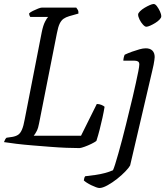

<svg xmlns="http://www.w3.org/2000/svg" viewBox="-28 -742 840 962"><path d="M371 0Q343 0 304.5 -1.5Q266 -3 222 -6.5Q178 -10 134.5 -13.5Q91 -17 54 -21.5Q17 -26 -8 -30Q-5 -38 -2 -43.5Q1 -49 5 -52L33 -56Q51 -59 62.5 -66.5Q74 -74 82 -92.5Q90 -111 96 -145L181 -580Q188 -615 198 -634Q208 -653 213 -657H124Q121 -661 119.5 -665.5Q118 -670 118 -675Q124 -681 137 -687.5Q150 -694 163 -699Q176 -704 182 -704H354Q357 -700 361.5 -693Q366 -686 365 -674L319 -661Q302 -656 290.5 -648Q279 -640 271 -623.5Q263 -607 257 -575L168 -125Q164 -101 156 -85.5Q148 -70 141 -62H378L457 -221Q469 -221 480 -216.5Q491 -212 496 -207Q492 -182 485.5 -152.5Q479 -123 471.5 -93.5Q464 -64 455 -36Q446 -29 429.5 -21Q413 -13 396.5 -7Q380 -1 371 0ZM470 200Q464 200 453 196Q442 192 429.5 186Q417 180 407 173.5Q397 167 392 162Q393 154 394.5 149.5Q396 145 399 141Q426 138 450.5 134.5Q475 131 497.5 125Q520 119 538 111Q542 103 549 81Q556 59 565 27Q574 -5 584 -42.5Q594 -80 603.5 -119Q613 -158 622 -195Q629 -222 637 -256.5Q645 -291 652.5 -325Q660 -359 665 -384.5Q670 -410 670 -419Q670 -430 663.5 -434Q657 -438 645 -438H590Q590 -444 592 -453.5Q594 -463 597 -468Q614 -476 633.5 -483Q653 -490 671 -495Q689 -500 702 -500Q724 -500 735.5 -488.5Q747 -477 747 -456Q747 -451 745.5 -441Q744 -431 741.5 -417Q739 -403 735 -388L624 87Q619 97 601 116Q583 135 559 154Q535 173 510.5 186.5Q486 200 470 200ZM705 -608Q698 -608 688 -619Q678 -630 671 -644.5Q664 -659 664 -669Q664 -676 673.5 -685.5Q683 -695 696.5 -703Q710 -711 722.5 -716.5Q735 -722 742 -722Q750 -722 758.5 -710.5Q767 -699 773.5 -685Q780 -671 780 -660Q780 -653 771.5 -644Q763 -635 750 -627Q737 -619 724.5 -613.5Q712 -608 705 -608Z"/></svg>

Font: Texturina Medium 12pt ExtraLight
Style: Italic
Weight: 250
Italic angle: -11°
Version: Version 1.002